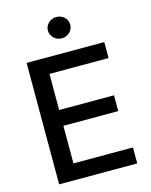

<svg xmlns="http://www.w3.org/2000/svg" viewBox="-136 -1025 872 1111"><g transform="rotate(-15 300.0 -469.5)"><path d="M77.1 0V-727.5H542.5V-631.8H188.5V-415.5H517.1V-320.8H188.5V-95.7H544.9V0ZM311.5 -812Q283.7 -812 264.2 -830.8Q244.6 -849.6 244.6 -876Q244.6 -902.8 264.2 -921.1Q283.7 -939.5 311.5 -939.5Q339.4 -939.5 358.9 -921.1Q378.4 -902.8 378.4 -876Q378.4 -849.6 358.9 -830.8Q339.4 -812 311.5 -812Z"/></g></svg>

Font: Inter 18pt Medium
Style: Regular
Weight: 500
Designer: Rasmus Andersson
Foundry: rsms
Version: Version 4.001;git-66647c0bb